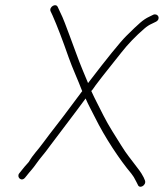

<svg xmlns="http://www.w3.org/2000/svg" viewBox="-20 -672 630 735"><path d="M567.6 -616 551.3 -608C539.8 -602.7 528.2 -595 516.7 -585C505.1 -575 487.4 -558.2 463.7 -534.6C440 -511 391.1 -450.8 317.1 -354C311.3 -368 304.3 -384.8 296.1 -404.5C278.8 -445.7 263.7 -490.8 247.1 -534C232.9 -570.9 223.5 -599.8 208.6 -629L201.2 -645C193.6 -662.2 166.7 -644.7 173.6 -629L181.1 -613C198.8 -573 219.3 -519.5 242.7 -452.5C257.1 -411.3 279.6 -363.1 294.3 -324H295.3C284.4 -310 269 -289.3 249 -262C215 -215.5 175.8 -167.3 144.9 -125C122 -93.5 108.2 -82.6 90.2 -52C81.1 -42.5 68.8 -27.8 53.3 -8C42.7 6 62.3 26.2 76.9 7C100.8 -23.5 101.6 -20.7 121.5 -49C135.2 -68.4 143.7 -76.5 155.7 -92.5L174.7 -118C217.6 -175.5 263.1 -233.9 307.7 -295C317.7 -271.5 329.4 -251 342.6 -224.5C381.6 -145.5 438 -60.5 483.1 -7C489.1 0.2 495.2 10.2 501.4 23L507.5 35C513.5 52.8 541.3 37.5 535 19L529.9 7C518 -16.3 507.8 -26.3 495.4 -43.5C477.1 -68.7 467.1 -78 444.2 -115C424.7 -146.4 394.3 -192.8 375.6 -230.6C355.9 -270.5 344.9 -289.6 329.3 -324C331.8 -324 337.1 -333.6 345.6 -345C375.9 -385.5 406.1 -421.9 444.7 -471.1C469.9 -503.2 499.2 -533.7 532.6 -562.5C542.2 -570.8 551.7 -577 561 -581L577.3 -589C596.1 -599.3 585.8 -621.8 567.6 -616Z"/></svg>

Font: MewTooHand
Style: Ita
Weight: 400
Designer: Mew Too, Robert Jablonski
Version: Version 0.77